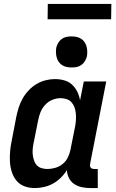

<svg xmlns="http://www.w3.org/2000/svg" viewBox="-20 -944 590 976"><path d="M157 12Q129 12 104.5 3Q80 -6 64 -25.5Q48 -45 40 -70Q32 -95 30.5 -122Q29 -149 31.5 -176.5Q34 -204 40 -231L63 -351Q68 -375 75.5 -398.5Q83 -422 95.5 -444Q108 -466 126 -485Q144 -504 166 -517Q188 -530 212 -536Q236 -542 259 -542Q284 -542 307 -535.5Q330 -529 346.5 -513.5Q363 -498 373 -477.5Q383 -457 387 -434L406 -530H520L438 -111Q437 -106 437.5 -101Q438 -96 441 -92Q444 -88 449 -86.5Q454 -85 459 -85H477V12H440Q417 12 396 7.5Q375 3 358 -8Q341 -19 331 -38Q321 -57 320 -79Q307 -58 288.5 -40Q270 -22 249 -10.5Q228 1 204 6.5Q180 12 157 12ZM221 -85Q241 -85 261.5 -91Q282 -97 298.5 -110.5Q315 -124 324.5 -143Q334 -162 338 -182L362 -302Q365 -318 366 -334.5Q367 -351 365.5 -367Q364 -383 359 -397.5Q354 -412 344 -423.5Q334 -435 319 -440Q304 -445 288 -445Q267 -445 246 -436.5Q225 -428 209.5 -411Q194 -394 186 -374Q178 -354 174 -333L150 -213Q147 -198 146 -183Q145 -168 147 -153.5Q149 -139 154 -125.5Q159 -112 168.5 -102.5Q178 -93 192 -89Q206 -85 221 -85ZM344 -601Q332 -601 319.5 -603.5Q307 -606 296.5 -612.5Q286 -619 279 -629Q272 -639 268.5 -651Q265 -663 264.5 -676Q264 -689 266 -702Q269 -714 276 -726Q283 -738 294 -746Q305 -754 318 -756.5Q331 -759 344 -759Q356 -759 368.5 -756.5Q381 -754 391.5 -747.5Q402 -741 409 -731Q416 -721 419.5 -709Q423 -697 423.5 -684Q424 -671 422 -658Q419 -646 412 -634Q405 -622 394 -614Q383 -606 370 -603.5Q357 -601 344 -601ZM545 -846H222L223 -924H546Z"/></svg>

Font: Lode Term
Style: Bold Italic
Weight: 700
Italic angle: -11°
Monospace: yes
Designer: Belleve Invis
Foundry: Belleve Invis
Version: Version 29.2.0